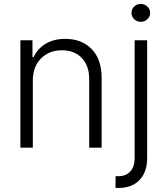

<svg xmlns="http://www.w3.org/2000/svg" viewBox="-20 -750 851 975"><path d="M146.7 -340.9V0H83.5V-545.5H144.9V-459.9H150.6Q170.5 -502.8 211.6 -527.7Q252.8 -552.6 311.1 -552.6Q395.6 -552.6 445.8 -500.5Q496.1 -448.5 496.1 -353.3V0H432.9V-349.4Q432.9 -416.2 395.4 -455.4Q358 -494.7 295.1 -494.7Q229.4 -494.7 188 -452.9Q146.7 -411.2 146.7 -340.9ZM663.7 -545.5H727.3V52.9Q727.3 123.2 688.7 163.9Q650.2 204.5 581.3 204.5Q572.1 204.5 566.4 204.2L567.1 144.9H580.6Q619.7 144.9 641.7 120.7Q663.7 96.6 663.7 52.9ZM728.5 -652.7Q714.5 -639.2 695 -639.2Q675.4 -639.2 661.6 -652.5Q647.7 -665.8 647.7 -684.7Q647.7 -703.5 661.6 -716.8Q675.4 -730.1 695 -730.1Q714.5 -730.1 728.5 -716.6Q742.5 -703.1 742.5 -684.7Q742.5 -666.2 728.5 -652.7Z"/></svg>

Font: Inter Light BETA
Style: Regular
Weight: 300
Designer: Rasmus Andersson
Foundry: rsms
Version: Version 3.011;git-f93a4a705